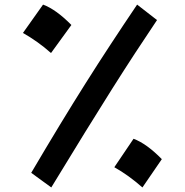

<svg xmlns="http://www.w3.org/2000/svg" viewBox="-20 -818 815 847"><path d="M117.7 -55.6 206.2 8.9Q290 -128.9 355.3 -234.6Q420.5 -340.3 474.1 -425Q527.6 -509.7 575.6 -583.1Q623.7 -656.5 672.7 -729.5L584.9 -797.7Q523.7 -707 467.8 -621.8Q411.9 -536.7 356.8 -449.3Q301.7 -361.9 243.1 -265.5Q184.6 -169.1 117.7 -55.6ZM169.9 -797.7 81.2 -672.6Q113.6 -654.3 144.4 -632.4Q175.2 -610.6 205 -584L294.9 -707.8Q227.5 -776.3 169.9 -797.7ZM569.1 -205.8 484.3 -80.3Q516 -62.6 546.7 -40.4Q577.5 -18.2 608.3 8.9L693.9 -115.9Q626.8 -184.4 569.1 -205.8Z"/></svg>

Font: Pinar-VF
Style: Regular
Weight: 300
Designer: Amin Abedi
Version: Version 3.0